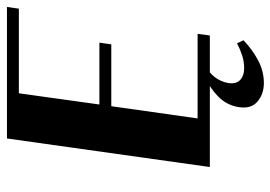

<svg xmlns="http://www.w3.org/2000/svg" viewBox="-136 -502 796 565"><g transform="rotate(-90 262.5 -219.0)"><path d="M138 -597H525L520 -562H271L238 -325H420L415 -290H233L197 -36H446L441 0H54ZM427 99Q400 125 368 142Q336 159 301 159Q269 159 247 140.5Q225 122 230 87Q235 51 260.5 25.5Q286 0 319 -14H354Q333 -4 319 14Q305 32 301 55Q298 78 310.5 89.5Q323 101 345 101Q364 101 382.5 95Q401 89 418 80Z"/></g></svg>

Font: Gamine
Style: Bold Italic
Weight: 700
Designer: Tapiwanashe Sebastian Garikayi
Version: Version 1.000